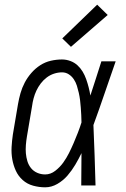

<svg xmlns="http://www.w3.org/2000/svg" viewBox="-20 -792 540 820"><path d="M173 8Q147 8 121.5 1Q96 -6 77 -23Q58 -40 47.5 -63Q37 -86 32.5 -111.5Q28 -137 29.5 -164Q31 -191 35 -218L57 -348Q61 -371 67.5 -394Q74 -417 85.5 -439Q97 -461 114 -480.5Q131 -500 152 -513.5Q173 -527 197 -532.5Q221 -538 245 -538Q263 -538 280.5 -531.5Q298 -525 311 -513Q324 -501 333 -486Q342 -471 348 -454Q354 -437 358.5 -419.5Q363 -402 366 -384Q378 -420 389.5 -456.5Q401 -493 413 -530H474Q450 -462 427 -394Q404 -326 379 -258Q382 -194 384 -129.5Q386 -65 388 0H327Q327 -34 327.5 -68.5Q328 -103 328 -138Q316 -113 301.5 -88.5Q287 -64 268.5 -42.5Q250 -21 225 -6.5Q200 8 173 8ZM173 -47Q196 -47 216 -62.5Q236 -78 250 -97.5Q264 -117 274.5 -138Q285 -159 294.5 -181Q304 -203 312.5 -225Q321 -247 328 -269Q328 -285 327 -301Q326 -317 325 -332.5Q324 -348 322 -364Q320 -380 316.5 -395.5Q313 -411 308.5 -425.5Q304 -440 295.5 -453Q287 -466 274 -474.5Q261 -483 245 -483Q228 -483 211 -477.5Q194 -472 179.5 -461Q165 -450 154 -435.5Q143 -421 135.5 -405Q128 -389 123.5 -372Q119 -355 117 -339L95 -209Q92 -191 90.5 -172.5Q89 -154 90.5 -137Q92 -120 97 -103.5Q102 -87 112.5 -74Q123 -61 139 -54Q155 -47 173 -47ZM283 -592 246 -628 395 -772 440 -728Z"/></svg>

Font: Iosevka Slab Light
Style: Italic
Weight: 300
Italic angle: -9°
Monospace: yes
Designer: Belleve Invis
Foundry: Belleve Invis
Version: Version 11.1.1; ttfautohint (v1.8.3)